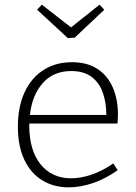

<svg xmlns="http://www.w3.org/2000/svg" viewBox="-20 -800 587 827"><path d="M276 7Q212 7 162.5 -23Q113 -53 85 -111.5Q57 -170 57 -255Q57 -339 85.5 -401.5Q114 -464 166.5 -498Q219 -532 290 -532Q356 -532 400 -503Q444 -474 466 -423Q488 -372 488 -306Q488 -298 487.5 -289.5Q487 -281 486 -268H106Q106 -265 106 -261Q106 -152 155 -92Q204 -32 286 -32Q327 -32 373.5 -47.5Q420 -63 468 -96L487 -67Q433 -29 379 -11Q325 7 276 7ZM287 -494Q210 -494 164 -442Q118 -390 109 -305H438Q438 -356 423.5 -399Q409 -442 375.5 -468Q342 -494 287 -494ZM409 -780 429 -758 302 -638 272 -636 140 -758 160 -780 286 -682Z"/></svg>

Font: Bitter Light
Style: Regular
Weight: 300
Designer: Sol Matas, and Bitter project Authors
Foundry: Sol Matas
Version: Version 2.001